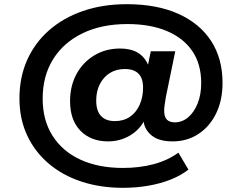

<svg xmlns="http://www.w3.org/2000/svg" viewBox="-20 -736 1157 918"><path d="M568 162Q459 162 368.5 132Q278 102 211.5 45Q145 -12 109 -90.5Q73 -169 73 -265Q73 -367 110 -449.5Q147 -532 215 -591.5Q283 -651 377 -683.5Q471 -716 586 -716Q730 -716 832.5 -670Q935 -624 989.5 -540Q1044 -456 1044 -340Q1044 -256 1013 -193Q982 -130 928 -95Q874 -60 806 -60Q742 -60 708 -86Q674 -112 667 -152L669 -158Q645 -113 598.5 -86.5Q552 -60 497 -60Q414 -60 364.5 -111Q315 -162 315 -252Q315 -325 345.5 -381.5Q376 -438 430.5 -471Q485 -504 554 -504Q605 -504 638 -484.5Q671 -465 687 -428H688L701 -491H818L773 -272Q770 -253 767.5 -237Q765 -221 765 -207Q765 -177 778 -164Q791 -151 816 -151Q851 -151 879.5 -175Q908 -199 925 -241.5Q942 -284 942 -339Q942 -430 899 -492.5Q856 -555 777 -588Q698 -621 589 -621Q466 -621 375 -577Q284 -533 234 -453Q184 -373 184 -264Q184 -161 231.5 -86.5Q279 -12 365 27.5Q451 67 568 67Q647 67 714.5 49Q782 31 833 -6L881 75Q845 103 796 122.5Q747 142 689 152Q631 162 568 162ZM529 -157Q571 -157 601 -177.5Q631 -198 647.5 -234.5Q664 -271 664 -317Q664 -362 642 -384Q620 -406 577 -406Q536 -406 505.5 -387Q475 -368 457.5 -334Q440 -300 440 -255Q440 -206 463 -181.5Q486 -157 529 -157Z"/></svg>

Font: Nunito Sans 7pt SemiExpanded ExtraBold
Style: Regular
Weight: 800
Width: 6
Designer: Vernon Adams
Foundry: Vernon Adams
Version: Version 3.101;gftools[0.9.27]